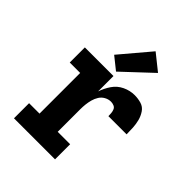

<svg xmlns="http://www.w3.org/2000/svg" viewBox="-220 -898 1015 1015"><g transform="rotate(45 288.0 -390.0)"><path d="M64 0H371V-113H278V-281Q278 -300 280 -318.5Q282 -337 287 -355.5Q292 -374 302 -390Q312 -406 329 -415.5Q346 -425 365 -425Q376 -425 387 -420.5Q398 -416 402.5 -405.5Q407 -395 408 -383.5Q409 -372 409 -361H545Q545 -385 543.5 -410Q542 -435 536 -458.5Q530 -482 516 -503Q502 -524 478 -531Q454 -538 429 -538Q394 -538 361.5 -522.5Q329 -507 309 -477.5Q289 -448 278 -415V-530H64V-417H142V-113H64ZM271 -556 433 -708 343 -780 201 -612Z"/></g></svg>

Font: Iosevka Sparkle Extrabold
Style: Regular
Weight: 800
Designer: Belleve Invis
Foundry: Belleve Invis
Version: Version 4.5.0; ttfautohint (v1.8.3)